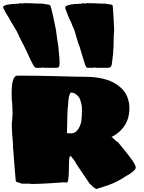

<svg xmlns="http://www.w3.org/2000/svg" viewBox="-20 -1167 913 1221"><path d="M588 33Q573 24 563 13Q560 8 559 8Q558 6 556 6L554 5Q550 1 550 1L465 -125Q459 -138 448 -153Q441 -160 436 -168Q432 -174 428 -174Q425 -174 423.5 -171Q422 -168 421 -163Q418 -136 418 -90Q418 -46 413 -19Q410 -6 404 -6H398Q396 -7 394.5 -7.5Q393 -8 393 -8Q358 -5 288 -1Q220 3 184 3Q174 3 168 1H146H128H119L83 -11L80 -19Q80 -20 79.5 -23Q79 -26 79 -31Q79 -37 77 -53Q72 -114 73 -101Q71 -127 66 -191L63 -228Q63 -246 62 -260Q61 -274 60 -284L58 -306Q55 -347 55 -383Q55 -384 55.5 -386Q56 -388 56 -394Q58 -400 58 -413L59 -431L60 -443Q60 -464 58 -504Q54 -529 54 -568Q54 -624 61 -650Q70 -686 91 -686Q204 -686 321 -683Q347 -683 399 -681L438 -680Q518 -678 549 -678Q678 -672 744 -613Q774 -588 788.5 -553Q803 -518 803 -478Q803 -432 786 -393Q772 -362 746 -336Q721 -311 689 -296Q695 -293 705 -283Q709 -278 719 -270L733 -260Q736 -255 740 -250.5Q744 -246 748 -241L795 -183Q827 -142 836 -123Q843 -110 843 -103Q843 -93 835 -85Q827 -77 811 -65Q799 -56 783 -48Q768 -40 760 -33L723 -13Q703 -2 680 6Q679 6 677.5 7Q676 8 673 9Q667 12 640 20Q635 23 623 25Q620 27 616 28Q612 29 610 29H605Q604 34 601 34H598H595Q591 34 588 33ZM431 -319Q462 -319 480 -350Q497 -378 499 -414Q501 -435 501 -464V-475Q501 -498 493 -523Q485 -555 460 -569Q449 -578 431 -578Q426 -578 423 -566Q414 -544 413 -496Q409 -476 409 -449L408 -419Q406 -361 406 -323Q406 -322 407 -321Q408 -320 409 -320L416 -319ZM228 -736H209Q202 -736 193 -751Q177 -777 154 -831L136 -868Q132 -876 104 -931Q91 -964 72 -992Q64 -1004 58 -1016L43 -1041Q40 -1047 35.5 -1055.5Q31 -1064 27 -1069Q18 -1081 3 -1112Q0 -1118 0 -1121Q0 -1127 7 -1131Q13 -1134 34 -1139H37Q38 -1138 39.5 -1138Q41 -1138 41 -1138L48 -1141L91 -1143L98 -1144Q100 -1144 101 -1145Q102 -1146 103 -1146H113Q121 -1146 124 -1144L131 -1147L186 -1146Q204 -1144 249 -1144L292 -1137L301 -1131Q320 -1063 336 -976L343 -923L351 -871L354 -837Q359 -797 359 -766Q359 -752 355.5 -744Q352 -736 341 -736H313H286H257L253 -739L246 -736ZM556 -736H537Q529 -736 523 -751Q508 -795 498 -831Q490 -860 487 -868Q479 -887 473.5 -906Q468 -925 466 -931Q455 -973 446 -992Q439 -1003 436 -1016Q432 -1023 424 -1041Q422 -1047 418 -1055Q414 -1063 412 -1069Q405 -1088 404 -1091Q400 -1099 398.5 -1104Q397 -1109 396 -1112Q395 -1115 395 -1119Q395 -1127 404 -1131Q412 -1134 432 -1139H436Q436 -1138 439 -1138L447 -1141L491 -1143L496 -1144Q498 -1144 500 -1145Q502 -1146 503 -1146H513Q521 -1146 523 -1144L531 -1147L584 -1146Q603 -1144 648 -1144L691 -1137L697 -1131Q702 -1072 706 -976Q703 -949 703 -923Q703 -888 702 -871Q701 -828 692 -766Q690 -736 668 -736H641H614H586L582 -739L574 -736Z"/></svg>

Font: Sigmar One
Style: Regular
Weight: 400
Designer: Vernon Adams
Foundry: Vernon Adams
Version: Version 2.000